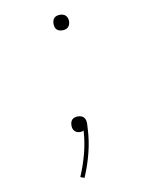

<svg xmlns="http://www.w3.org/2000/svg" viewBox="-84 -589 668 865"><g transform="rotate(-10 250.0 -156.5)"><path d="M250 -457Q243 -457 236 -459Q229 -461 224 -466Q219 -471 217 -478Q215 -485 215 -493Q215 -500 217 -507Q219 -514 224 -519Q229 -524 236 -526Q243 -528 250 -528Q257 -528 264 -526Q271 -524 276 -519Q281 -514 283.5 -507Q286 -500 286 -493Q286 -485 283.5 -478Q281 -471 276 -466Q271 -461 264 -459Q257 -457 250 -457ZM232 215 214 208Q235 159 248.5 107.5Q262 56 265 4Q262 6 257.5 7Q253 8 249 8Q242 8 235 5.5Q228 3 223.5 -2Q219 -7 217 -13.5Q215 -20 215 -28Q215 -35 217 -42Q219 -49 224 -54Q229 -59 236 -61Q243 -63 250 -63Q258 -63 265.5 -60.5Q273 -58 278 -52Q283 -46 284.5 -38.5Q286 -31 286 -23Q286 -19 285.5 -15.5Q285 -12 285 -8V-7Q283 50 269 106Q255 162 232 215Z"/></g></svg>

Font: Iosevka SS18 Thin
Style: Regular
Weight: 100
Monospace: yes
Designer: Belleve Invis
Foundry: Belleve Invis
Version: Version 25.1.1; ttfautohint (v1.8.4)